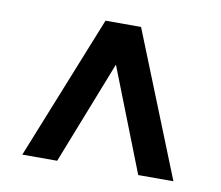

<svg xmlns="http://www.w3.org/2000/svg" viewBox="-56 -761 640 556"><g transform="rotate(10 264.0 -483.0)"><path d="M211.9 -695.3H316.4L486.3 -271.5H382.8L263.7 -575.2L144.5 -271.5H42Z"/></g></svg>

Font: Dinish
Style: Bold
Weight: 700
Designer: Bert Driehuis
Foundry: Playbeing
Version: Version 3.006; git-39231f3c-release